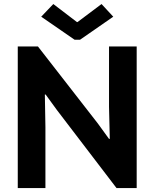

<svg xmlns="http://www.w3.org/2000/svg" viewBox="-20 -956 785 976"><path d="M70.3 -719.7H172.9L477.5 -328.1L534.2 -250H538.1L534.2 -413.1V-719.7H674.8V0H572.3L269.5 -396.5L211.9 -475.6H208L210.9 -309.6V0H70.3ZM371.1 -843.8H374L496.1 -935.5L555.7 -871.1L386.7 -753.9H359.4L189.5 -871.1L251 -935.5Z"/></svg>

Font: Reddit Sans Chocolate
Style: Bold
Weight: 700
Designer: Stephen Hutchings
Foundry: Reddit
Version: Version 1.011